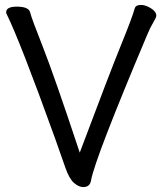

<svg xmlns="http://www.w3.org/2000/svg" viewBox="-20 -737 660 780"><path d="M318 23Q300 23 280.5 6Q261 -11 245.5 -56Q230 -101 204 -174Q61 -571 6 -682L5 -687Q5 -710 48 -710Q97 -710 102.5 -686.5Q108 -663 153.5 -548Q199 -433 304 -117Q426 -442 472 -555Q518 -668 527 -702Q531 -717 553 -717Q571 -717 593 -703.5Q615 -690 615 -673Q615 -666 602.5 -645.5Q590 -625 579 -598Q367 -96 350 -5Q346 23 318 23Z"/></svg>

Font: linja waso lili
Style: Bold
Weight: 400
Designer: Fontworks Inc.
Version: Version 1.000;August 6, 2022;FontCreator 14.0.0.2814 64-bit